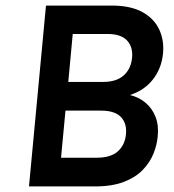

<svg xmlns="http://www.w3.org/2000/svg" viewBox="-20 -669 623 689"><path d="M84 0 145 -649H381Q448.5 -649 490.8 -625.8Q533 -602.5 551.2 -563.5Q569.5 -524.5 565 -477Q559.5 -422.5 528.2 -383.2Q497 -344 446 -328Q478 -320.5 502 -300.5Q526 -280.5 538 -250Q550 -219.5 546 -180Q543.5 -149.5 530.8 -117.8Q518 -86 492.2 -59.2Q466.5 -32.5 424.2 -16.2Q382 0 320 0ZM199 -103H327Q377.5 -103 403 -126Q428.5 -149 432 -187Q436 -225.5 414.2 -248.8Q392.5 -272 343 -272H215ZM241 -547 225 -375H350Q397.5 -375 423.8 -398.2Q450 -421.5 454 -462Q457.5 -500.5 435.8 -523.8Q414 -547 367 -547Z"/></svg>

Font: Karla
Style: Bold Italic
Weight: 700
Italic angle: -8°
Designer: Jonathan Pinhorn
Version: Version 2.004;gftools[0.9.33]